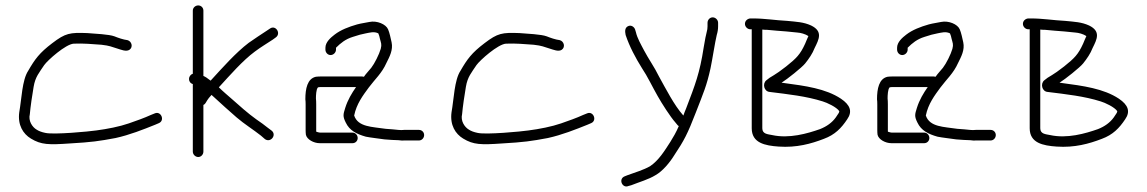

<svg xmlns="http://www.w3.org/2000/svg" viewBox="-20 -548 4229 708"><path d="M450 -400C433.9 -402 415.4 -408.6 402 -414C382.4 -421.5 328.7 -423.9 302 -426C237.4 -428.5 221.4 -425.9 173 -389C125.1 -352.8 108.7 -329.7 84 -287C61.3 -252.9 59.7 -181.8 51 -134C44.7 -86.9 65.2 -54.3 94 -37C131.8 -13.9 160.2 -13.7 237 -19C317.7 -23.6 345.4 -27.6 406 -39C458.3 -50.4 508.3 -70.5 552 -88L566 -94C589.1 -103.9 573.7 -139.7 551 -130L536 -124C512.9 -113.3 483.3 -102.8 455 -93C420.7 -81.1 375.1 -72.2 335 -67C309.2 -63.1 178.2 -50.6 147 -58C133.7 -60.7 123 -64.7 115 -70C98.9 -79.4 83.8 -102.4 90 -127C92.1 -152.1 99.2 -201.3 104 -228C110.2 -265.2 124.8 -280.1 143 -308C155.5 -325.8 222.3 -385.4 252 -387C289 -388.5 318.7 -385.4 354 -383C386.7 -379.2 388.8 -376 412.5 -369C425.9 -365 445.5 -356.2 457.5 -364.5C471.9 -374.5 465.5 -396.1 450 -400Z M691 -509V-276C673.2 -270.1 671.4 -244.1 691 -238V11C691 21.6 700.4 31 711 31C721.6 31 730 21.6 730 11V-161C733.3 -162.3 736 -164.7 738 -168L744 -178C746.7 -182.7 752 -189.3 760 -198C763.3 -194.7 766.7 -191.7 770 -189C802 -159.9 818.7 -144.2 852.5 -115C880.2 -91.1 915.9 -68.8 942 -48L957 -35C977.7 -20.2 1001.3 -49.9 982 -66L966 -78C955.3 -86.7 941.7 -96.7 925 -108C895.7 -128.7 861.2 -159.6 836 -182C822 -194.4 802.5 -210.5 787 -226C827.8 -270.5 874.9 -324.8 920 -358C942.2 -374.7 965 -388 986 -402L997 -410C1017.5 -424.6 996.8 -456.9 976 -443L964 -435C942.3 -420.5 920 -406.4 897 -390C849.4 -353.8 800.6 -298.6 757 -251H756C745.3 -259.7 736.7 -265.3 730 -268V-509C730 -519.6 721.6 -528 711 -528C700.4 -528 691 -519.6 691 -509Z M1219 -365V-372C1236.1 -389.1 1254 -403.7 1281 -412L1307 -420C1315.7 -422 1323 -423.7 1329 -425C1343.9 -427.7 1359.3 -432.8 1375 -425C1377.7 -419 1379.7 -412.3 1381 -405C1384.8 -389.8 1388.5 -384.6 1384 -368C1378.1 -347.4 1361.2 -313.6 1349 -298C1338.8 -285.2 1329.8 -276.7 1322 -265C1319.3 -265.7 1317 -266 1315 -266H1164C1157.3 -266 1151 -265.7 1145 -265C1113.2 -258.2 1106 -220.5 1106 -182C1106.7 -177.3 1107 -171 1107 -163V-68C1107 -62 1107.3 -56.3 1108 -51C1111.8 -33.8 1136.6 -20 1159 -20H1280C1290.6 -20 1299 -28.4 1299 -39C1299 -49.6 1290.6 -59 1280 -59H1160C1158 -59 1153.7 -60 1147 -62C1147 -62.7 1146.7 -63 1146 -63V-163C1146 -171.7 1145.7 -179 1145 -185C1145 -195.8 1145.9 -218.9 1152 -225C1152 -225.7 1152.3 -226 1153 -226C1156.3 -226.7 1160 -227 1164 -227H1293C1277.3 -204.5 1262.3 -179.9 1253 -150C1245.5 -126.1 1243.4 -119.2 1255 -96C1269 -66.3 1295.6 -53.5 1329 -44C1344.9 -40.6 1380.6 -36.7 1398 -34L1426 -32C1434.7 -31.3 1442.7 -31 1450 -31C1458 -29.7 1465.3 -29.3 1472 -30H1525C1535.6 -30 1544 -39.4 1544 -50C1544 -60.6 1535.6 -69 1525 -69H1470C1456.5 -67.1 1442.5 -70 1428 -71L1402 -73C1352.3 -80.7 1300.3 -79.1 1286 -122C1294.6 -164.8 1318.4 -196.2 1340 -225.5C1361.8 -255 1388.3 -278 1405 -316C1416.5 -339 1430.1 -363.8 1424 -392C1420.9 -405.9 1416.4 -428 1411 -440C1403.2 -458.5 1370.2 -473 1342 -467C1326.6 -463.6 1314.3 -462.6 1297 -458C1266.2 -449.2 1236.4 -437.8 1214 -420.5C1199.7 -409.5 1180 -392.9 1180 -372V-365C1180 -354.4 1188.4 -345 1199 -345C1209.6 -345 1219 -354.4 1219 -365Z M2044 -400C2027.9 -402 2009.4 -408.6 1996 -414C1976.4 -421.5 1922.7 -423.9 1896 -426C1831.4 -428.5 1815.4 -425.9 1767 -389C1719.1 -352.8 1702.7 -329.7 1678 -287C1655.3 -252.9 1653.7 -181.8 1645 -134C1638.7 -86.9 1659.2 -54.3 1688 -37C1725.8 -13.9 1754.2 -13.7 1831 -19C1911.7 -23.6 1939.4 -27.6 2000 -39C2052.3 -50.4 2102.3 -70.5 2146 -88L2160 -94C2183.1 -103.9 2167.7 -139.7 2145 -130L2130 -124C2106.9 -113.3 2077.3 -102.8 2049 -93C2014.7 -81.1 1969.1 -72.2 1929 -67C1903.2 -63.1 1772.2 -50.6 1741 -58C1727.7 -60.7 1717 -64.7 1709 -70C1692.9 -79.4 1677.8 -102.4 1684 -127C1686.1 -152.1 1693.2 -201.3 1698 -228C1704.2 -265.2 1718.8 -280.1 1737 -308C1749.5 -325.8 1816.3 -385.4 1846 -387C1883 -388.5 1912.7 -385.4 1948 -383C1980.7 -379.2 1982.8 -376 2006.5 -369C2019.9 -365 2039.5 -356.2 2051.5 -364.5C2065.9 -374.5 2059.5 -396.1 2044 -400Z M2589 -464V-451C2589 -443.7 2588 -436.7 2586 -430C2583.3 -420.7 2579.7 -402 2575 -374C2560.1 -277.2 2543.8 -236.6 2510 -148C2506 -138.7 2502.7 -130 2500 -122L2499 -123C2465.9 -160.2 2435.5 -220.1 2410 -266C2393.2 -300.7 2371.9 -329.7 2355 -362C2343.5 -384 2329.8 -407.5 2325 -429L2322 -439C2319.7 -446.9 2309.6 -456.2 2298.5 -452.5C2284.5 -447.8 2283.6 -434.4 2287 -419C2301.1 -376.6 2323.8 -334.1 2347 -297C2367.6 -266.7 2386.1 -226.8 2405 -194C2419.6 -167.7 2452.6 -116.2 2470 -97L2479 -86C2480.3 -84.7 2481.7 -83.7 2483 -83C2474.1 -61.5 2462 -41 2452 -25C2430.7 8 2409.2 43.5 2377 65C2352.8 78.8 2322.1 87.8 2294 98L2284 102C2258.7 111.5 2274.7 147.6 2297 138L2308 135C2336.9 123.4 2372 113.6 2397 98C2423.5 83.3 2449.9 51.2 2466 25C2502.9 -30.4 2515.2 -53.9 2546 -133.5C2573.7 -205.1 2585.8 -231.1 2600 -296C2606.3 -324.7 2616.8 -394 2623 -419C2626.3 -429.7 2628 -440.3 2628 -451V-464C2628 -474.6 2618.6 -484 2608 -484C2597.4 -484 2589 -474.6 2589 -464Z M2727 -460C2727 -449.4 2736.4 -440 2747 -440H2752V-75C2752 -20.6 2800.9 -11 2851.5 -7.5C2917.1 -2.9 2971.1 -17.8 3018 -36C3059 -51.1 3082.4 -75.6 3104 -108C3124.3 -136.9 3115 -161 3081 -184C3024.8 -221.4 2949.4 -231.4 2870 -242C2867.3 -242 2864.7 -242.3 2862 -243C2882.8 -256 2936.8 -298.8 2949 -314C2962.9 -331.4 2976.1 -350.3 2984 -371C3000.1 -403.3 3015.2 -432.5 2971 -454C2943.2 -466.8 2916.9 -467.6 2883 -471C2839.9 -473.1 2800.5 -480 2757 -480H2746C2735.9 -478.7 2727 -471.1 2727 -460ZM2791 -439C2796.3 -438.3 2802.3 -438 2809 -438C2831.2 -436.4 2855.7 -433.2 2880 -432L2920 -428C2932.4 -427.3 2949.8 -422.5 2961 -415C2956.2 -405.4 2953.8 -397.5 2949 -387C2930.8 -347 2917 -333.4 2879 -303C2858.3 -287 2843.3 -276.3 2834 -271C2822 -264.3 2812.7 -258 2806 -252C2790.3 -239.4 2797.4 -210.6 2818 -209C2887 -200.4 2953.7 -193.2 3014 -174C3029.2 -169.5 3064.8 -153.3 3075 -138C3074.3 -134 3073.3 -131.3 3072 -130L3062 -115C3048.3 -95.9 3028.6 -81.8 3004 -72C2957.5 -55.6 2890 -36 2827 -50C2810.7 -53.3 2791 -53.7 2791 -75Z M3327 -365V-372C3344.1 -389.1 3362 -403.7 3389 -412L3415 -420C3423.7 -422 3431 -423.7 3437 -425C3451.9 -427.7 3467.3 -432.8 3483 -425C3485.7 -419 3487.7 -412.3 3489 -405C3492.8 -389.8 3496.5 -384.6 3492 -368C3486.1 -347.4 3469.2 -313.6 3457 -298C3446.8 -285.2 3437.8 -276.7 3430 -265C3427.3 -265.7 3425 -266 3423 -266H3272C3265.3 -266 3259 -265.7 3253 -265C3221.2 -258.2 3214 -220.5 3214 -182C3214.7 -177.3 3215 -171 3215 -163V-68C3215 -62 3215.3 -56.3 3216 -51C3219.8 -33.8 3244.6 -20 3267 -20H3388C3398.6 -20 3407 -28.4 3407 -39C3407 -49.6 3398.6 -59 3388 -59H3268C3266 -59 3261.7 -60 3255 -62C3255 -62.7 3254.7 -63 3254 -63V-163C3254 -171.7 3253.7 -179 3253 -185C3253 -195.8 3253.9 -218.9 3260 -225C3260 -225.7 3260.3 -226 3261 -226C3264.3 -226.7 3268 -227 3272 -227H3401C3385.3 -204.5 3370.3 -179.9 3361 -150C3353.5 -126.1 3351.4 -119.2 3363 -96C3377 -66.3 3403.6 -53.5 3437 -44C3452.9 -40.6 3488.6 -36.7 3506 -34L3534 -32C3542.7 -31.3 3550.7 -31 3558 -31C3566 -29.7 3573.3 -29.3 3580 -30H3633C3643.6 -30 3652 -39.4 3652 -50C3652 -60.6 3643.6 -69 3633 -69H3578C3564.5 -67.1 3550.5 -70 3536 -71L3510 -73C3460.3 -80.7 3408.3 -79.1 3394 -122C3402.6 -164.8 3426.4 -196.2 3448 -225.5C3469.8 -255 3496.3 -278 3513 -316C3524.5 -339 3538.1 -363.8 3532 -392C3528.9 -405.9 3524.4 -428 3519 -440C3511.2 -458.5 3478.2 -473 3450 -467C3434.6 -463.6 3422.3 -462.6 3405 -458C3374.2 -449.2 3344.4 -437.8 3322 -420.5C3307.7 -409.5 3288 -392.9 3288 -372V-365C3288 -354.4 3296.4 -345 3307 -345C3317.6 -345 3327 -354.4 3327 -365Z M3752 -460C3752 -449.4 3761.4 -440 3772 -440H3777V-75C3777 -20.6 3825.9 -11 3876.5 -7.5C3942.1 -2.9 3996.1 -17.8 4043 -36C4084 -51.1 4107.4 -75.6 4129 -108C4149.3 -136.9 4140 -161 4106 -184C4049.8 -221.4 3974.4 -231.4 3895 -242C3892.3 -242 3889.7 -242.3 3887 -243C3907.8 -256 3961.8 -298.8 3974 -314C3987.9 -331.4 4001.1 -350.3 4009 -371C4025.1 -403.3 4040.2 -432.5 3996 -454C3968.2 -466.8 3941.9 -467.6 3908 -471C3864.9 -473.1 3825.5 -480 3782 -480H3771C3760.9 -478.7 3752 -471.1 3752 -460ZM3816 -439C3821.3 -438.3 3827.3 -438 3834 -438C3856.2 -436.4 3880.7 -433.2 3905 -432L3945 -428C3957.4 -427.3 3974.8 -422.5 3986 -415C3981.2 -405.4 3978.8 -397.5 3974 -387C3955.8 -347 3942 -333.4 3904 -303C3883.3 -287 3868.3 -276.3 3859 -271C3847 -264.3 3837.7 -258 3831 -252C3815.3 -239.4 3822.4 -210.6 3843 -209C3912 -200.4 3978.7 -193.2 4039 -174C4054.2 -169.5 4089.8 -153.3 4100 -138C4099.3 -134 4098.3 -131.3 4097 -130L4087 -115C4073.3 -95.9 4053.6 -81.8 4029 -72C3982.5 -55.6 3915 -36 3852 -50C3835.7 -53.3 3816 -53.7 3816 -75Z"/></svg>

Font: Just Breathe
Style: Regular
Weight: 400
Foundry: Cannot Into Space Fonts
Version: Version 0.72